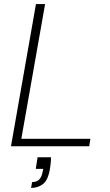

<svg xmlns="http://www.w3.org/2000/svg" viewBox="-20 -720 540 945"><path d="M34 0 157 -700H202L85 -37H425L419 0ZM133 205 138 176Q162 176 174 162.5Q186 149 190 124L193 111H156L165 54H231Q231 69 229.5 83.5Q228 98 226 110Q217 166 192 185.5Q167 205 133 205Z"/></svg>

Font: DM Sans 18pt ExtraLight
Style: Italic
Weight: 250
Italic angle: -10°
Designer: Colophon Foundry, Jonny Pinhorn
Foundry: Colophon Foundry
Version: Version 4.004;gftools[0.9.30]